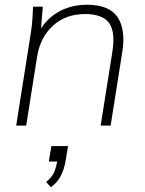

<svg xmlns="http://www.w3.org/2000/svg" viewBox="-20 -528 610 807"><path d="M48 0 110 -392Q114 -418 116 -445Q118 -472 119 -500H160L150 -380L136 -379Q166 -442 220.5 -475Q275 -508 346 -508Q439 -508 474 -456Q509 -404 494 -310L445 0H403L452 -308Q466 -395 438 -432Q410 -469 338 -469Q256 -469 202.5 -420Q149 -371 136 -290L90 0ZM194 259 174 237Q201 214 209 193Q217 172 222 144L235 151H185L196 86H266L256 147Q250 183 235.5 211Q221 239 194 259Z"/></svg>

Font: Mulish ExtraLight ExtraLight
Style: Italic
Weight: 250
Italic angle: -9°
Version: Version 3.603